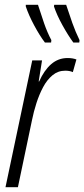

<svg xmlns="http://www.w3.org/2000/svg" viewBox="-20 -784 353 804"><path d="M3 0 115 -531H156L142 -443H144Q165 -490 194.5 -515.5Q224 -541 263 -541Q274 -541 283 -539.5Q292 -538 300 -535L285 -482Q272 -488 253 -488Q223 -488 200 -469Q177 -450 160.5 -419Q144 -388 132.5 -352Q121 -316 114 -281L55 0ZM287 -606Q265 -636 241.5 -678.5Q218 -721 206 -757L207 -764H257Q270 -724 283 -687.5Q296 -651 313 -616L312 -606ZM168 -606Q146 -635 123 -678Q100 -721 88 -757V-764H139Q151 -726 164.5 -687Q178 -648 195 -616L194 -606Z"/></svg>

Font: Noto Sans ExtraCondensed Light
Style: Italic
Weight: 300
Width: 2
Italic angle: -12°
Designer: Monotype Design Team
Foundry: Monotype Imaging Inc.
Version: Version 2.013; ttfautohint (v1.8.4.7-5d5b)